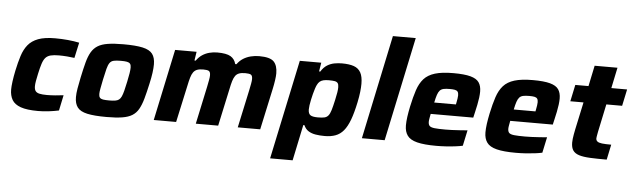

<svg xmlns="http://www.w3.org/2000/svg" viewBox="-54 -954 4504 1366"><g transform="rotate(5 2197.5 -271.5)"><path d="M233.2 8Q153.8 8 109.4 -7.7Q65 -23.4 47.2 -54Q29.5 -84.6 29.5 -127.8Q29.5 -149.6 34.2 -185.5Q39 -221.4 47.7 -263.1Q60.3 -323.3 75.4 -370.7Q90.5 -418.1 117 -450.8Q143.5 -483.5 189.5 -500.8Q235.5 -518 309.8 -518Q356.4 -518 401.1 -513.8Q445.8 -509.6 482.7 -501.7L458.4 -390.9Q438.6 -394 407.1 -396.6Q375.6 -399.1 347.5 -399.1Q311.4 -399.1 288.7 -393.4Q266 -387.7 252.2 -372.6Q238.5 -357.4 229.2 -328.9Q219.9 -300.5 210.2 -255Q203.7 -225 199.8 -203.1Q196 -181.2 196 -165.4Q196 -143.1 204.8 -131.4Q213.6 -119.7 233.6 -115.3Q253.5 -110.9 286.6 -110.9Q311.8 -110.9 345 -113.4Q378.2 -116 404.9 -119.6L381.6 -8.7Q347.8 -1.4 309 3.3Q270.1 8 233.2 8Z M722.9 8Q634.3 8 584.2 -3Q534.2 -14 513.9 -41.1Q493.5 -68.1 493.5 -114.3Q493.5 -140.7 499.3 -175.6Q505.1 -210.4 514.5 -255Q527.9 -319 539.9 -364.2Q551.8 -409.4 569.3 -439.4Q586.8 -469.4 614.5 -486.7Q642.2 -504 686.6 -511Q731 -518 797.3 -518Q885.9 -518 935.5 -507Q985.2 -496 1005.6 -468.9Q1025.9 -441.9 1025.9 -394.7Q1025.9 -368.3 1021.2 -333.7Q1016.5 -299 1006.5 -255Q992.5 -191 979.8 -145.8Q967.1 -100.6 950.1 -70.6Q933.2 -40.6 905.6 -23.3Q877.9 -6 833.5 1Q789.2 8 722.9 8ZM730.2 -110.9Q756.2 -110.9 773 -113.5Q789.8 -116.1 800.4 -123.9Q811 -131.7 818.3 -147.6Q825.6 -163.5 832.3 -189.8Q839 -216.2 847.2 -255Q855.2 -292.3 859 -316.9Q862.9 -341.6 862.9 -358Q862.9 -375.8 855.7 -384.6Q848.6 -393.3 832.9 -396.2Q817.2 -399.1 789.9 -399.1Q757.5 -399.1 738.9 -394.9Q720.3 -390.7 710 -376.1Q699.6 -361.4 692.2 -332.9Q684.7 -304.5 674.4 -255Q666.8 -216.7 662 -191.8Q657.1 -166.9 657.1 -151Q657.1 -133.6 664 -124.9Q670.9 -116.3 686.9 -113.6Q702.9 -110.9 730.2 -110.9Z M1059.2 0 1167.2 -510H1320.5L1310.8 -446.8H1319.6Q1337.8 -472.6 1360.9 -488.1Q1384 -503.5 1411.3 -510.7Q1438.6 -518 1467.8 -518Q1533.5 -518 1563.1 -500.4Q1592.8 -482.7 1601.9 -446.8H1610.8Q1629.4 -472.6 1653.9 -488.1Q1678.5 -503.5 1707.6 -510.7Q1736.8 -518 1767.5 -518Q1844.7 -518 1871.8 -490.3Q1898.8 -462.6 1898.8 -406.1Q1898.8 -386.2 1894.4 -356.2Q1890 -326.1 1883.1 -294.1L1819.5 0H1659.2L1717 -268.5Q1722.6 -295.3 1726.6 -317.1Q1730.6 -339 1730.6 -350.8Q1730.6 -376.1 1718.7 -382.5Q1706.9 -388.8 1678.9 -388.8Q1651.8 -388.8 1635.1 -382.5Q1618.4 -376.3 1608.1 -362.1Q1597.8 -347.8 1590.5 -323.8Q1583.3 -299.7 1576.2 -263.9L1519.3 0H1359.5L1416.8 -268.5Q1422.3 -295.3 1426.3 -317.1Q1430.3 -339 1430.3 -350.8Q1430.3 -376.1 1418.5 -382.5Q1406.6 -388.8 1378.6 -388.8Q1351.6 -388.8 1334.9 -382.3Q1318.2 -375.7 1307.9 -361.2Q1297.6 -346.7 1290.6 -322.6Q1283.6 -298.6 1276.5 -263.9L1219 0Z M1907.7 199.6 2057.7 -510H2210.9L2200.8 -446.8H2209.5Q2228.6 -477.7 2253 -492.9Q2277.4 -508 2304.4 -513Q2331.4 -518 2357.9 -518Q2410.7 -518 2443.6 -506.4Q2476.5 -494.7 2492.6 -465.7Q2508.7 -436.6 2508.7 -385.1Q2508.7 -359.8 2505 -326.7Q2501.2 -293.6 2492.7 -252.5Q2476.7 -175.6 2458 -125.5Q2439.2 -75.3 2414.8 -46.1Q2390.5 -16.9 2357.4 -4.7Q2324.2 7.6 2280 7.6Q2245.1 7.6 2215.3 2.7Q2185.6 -2.1 2163.7 -16Q2141.8 -30 2130.5 -56.7H2122.2L2068.5 199.6ZM2220.1 -120.2Q2248.7 -120.2 2266.2 -123.9Q2283.7 -127.6 2294.8 -140.8Q2305.9 -154.1 2314 -181.2Q2322.1 -208.2 2332.4 -255Q2339.9 -287.8 2343.2 -309.7Q2346.5 -331.6 2346.5 -346.6Q2346.5 -366.2 2339.6 -375.6Q2332.7 -385 2317.3 -387.7Q2301.9 -390.4 2275.8 -390.4Q2252.8 -390.4 2237.2 -386.6Q2221.5 -382.8 2211.1 -373.9Q2200.6 -364.9 2193.2 -349.5Q2188 -339.2 2182.3 -321.8Q2176.6 -304.3 2171.1 -283.2Q2165.7 -262.2 2161.2 -240.9Q2156.6 -219.5 2154 -201.3Q2151.5 -183.2 2151.5 -171.1Q2151.5 -141.9 2166.4 -131.1Q2181.3 -120.2 2220.1 -120.2Z M2545.7 0 2702.2 -743H2865.3L2708.3 0Z M3077.7 8Q2990.2 8 2940.2 -4.7Q2890.2 -17.4 2870 -45.7Q2849.7 -73.9 2849.7 -117.9Q2849.7 -145.3 2854.3 -179.4Q2859 -213.4 2867.5 -254Q2882.1 -323.3 2898.8 -373.3Q2915.5 -423.3 2944.1 -455.4Q2972.8 -487.4 3022.9 -502.7Q3073.1 -518 3154.5 -518Q3233.2 -518 3276.8 -506.1Q3320.3 -494.2 3337.6 -469Q3354.9 -443.9 3354.9 -403.5Q3354.9 -384.5 3351.8 -359.7Q3348.6 -335 3343.2 -308.4Q3337.8 -281.8 3331.2 -254L3322.2 -215H3018.2Q3015.5 -199.5 3012.5 -183.8Q3009.5 -168.1 3009.5 -158.2Q3009.5 -138.2 3018.8 -128.6Q3028.1 -119 3054.7 -116Q3081.4 -113.1 3132.4 -113.1Q3152.2 -113.1 3178.8 -114.1Q3205.5 -115.1 3234.4 -117.2Q3263.3 -119.3 3289.5 -121.3L3265.6 -9.2Q3243.9 -4.3 3212.3 -0.4Q3180.8 3.6 3145.6 5.8Q3110.5 8 3077.7 8ZM3036.2 -297.7H3191.2L3193.7 -310.3Q3197.2 -328.5 3199.2 -341.2Q3201.2 -354 3201.2 -363.7Q3201.2 -381.1 3194.9 -389.5Q3188.6 -398 3174.6 -400.7Q3160.7 -403.4 3138.1 -403.4Q3110.7 -403.4 3094.1 -399.7Q3077.5 -396 3067.4 -385.1Q3057.4 -374.2 3050.3 -353.2Q3043.3 -332.3 3036.2 -297.7Z M3645.7 8Q3558.2 8 3508.2 -4.7Q3458.2 -17.4 3438 -45.7Q3417.7 -73.9 3417.7 -117.9Q3417.7 -145.3 3422.3 -179.4Q3427 -213.4 3435.5 -254Q3450.1 -323.3 3466.8 -373.3Q3483.5 -423.3 3512.1 -455.4Q3540.8 -487.4 3590.9 -502.7Q3641.1 -518 3722.5 -518Q3801.2 -518 3844.8 -506.1Q3888.3 -494.2 3905.6 -469Q3922.9 -443.9 3922.9 -403.5Q3922.9 -384.5 3919.8 -359.7Q3916.6 -335 3911.2 -308.4Q3905.8 -281.8 3899.2 -254L3890.2 -215H3586.2Q3583.5 -199.5 3580.5 -183.8Q3577.5 -168.1 3577.5 -158.2Q3577.5 -138.2 3586.8 -128.6Q3596.1 -119 3622.7 -116Q3649.4 -113.1 3700.4 -113.1Q3720.2 -113.1 3746.8 -114.1Q3773.5 -115.1 3802.4 -117.2Q3831.3 -119.3 3857.5 -121.3L3833.6 -9.2Q3811.9 -4.3 3780.3 -0.4Q3748.8 3.6 3713.6 5.8Q3678.5 8 3645.7 8ZM3604.2 -297.7H3759.2L3761.7 -310.3Q3765.2 -328.5 3767.2 -341.2Q3769.2 -354 3769.2 -363.7Q3769.2 -381.1 3762.9 -389.5Q3756.6 -398 3742.6 -400.7Q3728.7 -403.4 3706.1 -403.4Q3678.7 -403.4 3662.1 -399.7Q3645.5 -396 3635.4 -385.1Q3625.4 -374.2 3618.3 -353.2Q3611.3 -332.3 3604.2 -297.7Z M4294 0Q4223.8 0 4175 -2.3Q4126.2 -4.6 4096.1 -14.1Q4066 -23.6 4052.3 -43.8Q4038.7 -64 4038.7 -99.3Q4038.7 -112 4040.4 -126.6Q4042.1 -141.2 4045.2 -158.3Q4048.4 -175.3 4052.3 -195.2L4094.2 -391.1H4000L4025.2 -510H4119.4L4150.4 -658H4313.5L4282.5 -510H4395.2L4370 -391.1H4257.2L4215.5 -193.3Q4214.5 -187.9 4212.6 -177.8Q4210.8 -167.8 4209.1 -158.2Q4207.5 -148.5 4207.5 -144.4Q4207.5 -130.5 4217.4 -122.4Q4227.3 -114.3 4250.9 -111.5Q4274.4 -108.7 4316.8 -108.7Z"/></g></svg>

Font: Saira Thin
Style: Italic
Weight: 100
Italic angle: -12°
Designer: Hector Gatti with collaboration of the Omnibus-Type team
Foundry: Omnibus-Type
Version: Version 1.101